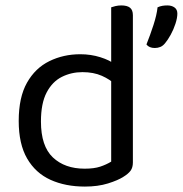

<svg xmlns="http://www.w3.org/2000/svg" viewBox="-20 -675 674 708"><path d="M390 -79V-415L470 -416V-76Q470 -57 461.5 -45.5Q453 -34 435 -23Q415 -10 378 1.5Q341 13 293 13Q221 13 166 -12Q111 -37 80 -90.5Q49 -144 49 -229Q49 -316 79.5 -370Q110 -424 162 -449.5Q214 -475 276 -475Q315 -475 350 -464Q385 -453 405 -437V-363Q386 -382 355.5 -395.5Q325 -409 284 -409Q243 -409 208 -391.5Q173 -374 152 -334Q131 -294 131 -227Q131 -136 175 -94.5Q219 -53 292 -53Q327 -53 349.5 -60.5Q372 -68 390 -79ZM470 -396 390 -395V-648Q395 -650 405.5 -652.5Q416 -655 427 -655Q449 -655 459.5 -646.5Q470 -638 470 -619ZM589 -516Q581 -506 571.5 -502Q562 -498 551 -498Q530 -498 520 -511Q534 -546 546 -583Q558 -620 561 -648Q570 -652 578.5 -653.5Q587 -655 597 -655Q613 -655 623.5 -647.5Q634 -640 634 -625Q634 -609 627 -587.5Q620 -566 609.5 -547Q599 -528 589 -516Z"/></svg>

Font: Baloo Paaji 2
Style: Regular
Weight: 400
Designer: Shuchita Grover, Noopur Datye and Ek Type
Foundry: Ek Type
Version: Version 1.700